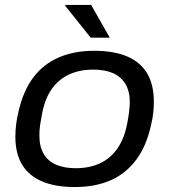

<svg xmlns="http://www.w3.org/2000/svg" viewBox="-20 -743 684 775"><path d="M282 12Q204 12 150.5 -10.5Q97 -33 69.5 -78Q42 -123 42 -192Q42 -218 45.5 -243.5Q49 -269 55 -294Q74 -377 115 -431Q156 -485 218 -511.5Q280 -538 360 -538Q439 -538 492.5 -515.5Q546 -493 573.5 -447.5Q601 -402 601 -333Q601 -310 598.5 -287Q596 -264 590 -240Q572 -155 530.5 -99Q489 -43 427 -15.5Q365 12 282 12ZM286 -64Q341 -64 384 -84Q427 -104 455.5 -146Q484 -188 495 -253Q499 -274 500.5 -287.5Q502 -301 503 -311Q504 -321 504 -329Q504 -375 486 -404.5Q468 -434 435.5 -448Q403 -462 356 -462Q301 -462 258 -442Q215 -422 187 -381Q159 -340 148 -274Q144 -253 142 -239Q140 -225 139.5 -215.5Q139 -206 139 -197Q139 -151 156.5 -121.5Q174 -92 207 -78Q240 -64 286 -64ZM346 -591 243 -720 244 -723H348L423 -591Z"/></svg>

Font: Archivo SemiExpanded
Style: Italic
Weight: 400
Width: 6
Italic angle: -10°
Designer: Hector Gatti
Foundry: Omnibus-Type
Version: Version 2.001